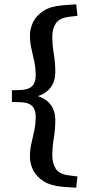

<svg xmlns="http://www.w3.org/2000/svg" viewBox="-20 -759 421 901"><path d="M36 -280.5V-335.5L73.5 -336.5Q112.5 -337.5 130 -354.2Q147.5 -371 147.5 -403.5Q147.5 -439 141 -470Q134.5 -501 127.5 -530.5Q120.5 -560 120.5 -592Q120.5 -625 135.8 -656Q151 -687 185 -708.5Q219 -730 273 -734L337.5 -739L343.5 -685L303.5 -680Q258 -674.5 241.8 -649.2Q225.5 -624 225.5 -586.5Q225.5 -548 232.5 -506Q239.5 -464 239.5 -422Q239.5 -370.5 209.8 -339Q180 -307.5 113 -297.5V-319Q180 -308 209.8 -277Q239.5 -246 239.5 -195Q239.5 -152 232.5 -110.2Q225.5 -68.5 225.5 -30Q225.5 7.5 241.8 33Q258 58.5 303.5 64L343.5 69L337.5 122L273 117.5Q219 113 185 91.8Q151 70.5 135.8 39.8Q120.5 9 120.5 -24Q120.5 -56.5 127.5 -86.2Q134.5 -116 141 -146.8Q147.5 -177.5 147.5 -213Q147.5 -245.5 130 -262.2Q112.5 -279 73.5 -279.5Z"/></svg>

Font: Newsreader 7pt
Style: Regular
Weight: 400
Designer: Hugues Gentile
Foundry: Production Type
Version: Version 1.003